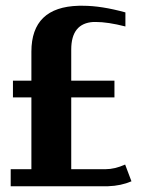

<svg xmlns="http://www.w3.org/2000/svg" viewBox="-20 -646 493 666"><path d="M17.1 0V-59.1H88.9V-308.1H24.9V-366.2H88.9V-466.8Q88.9 -621.6 252.9 -626H268.1Q331.5 -626 415 -603V-554.2Q354 -569.8 312 -569.8H304.2Q227.1 -565.4 227.1 -474.1V-366.2H377V-308.1H227.1V-59.1H346.2Q377.9 -59.1 414.1 -75.2L436 -17.1Q399.9 -1.5 355 0Z"/></svg>

Font: Wesal
Style: Regular
Weight: 700
Designer: Ahmed zaza
Foundry: Ahmed zaza
Version: Version 2.01